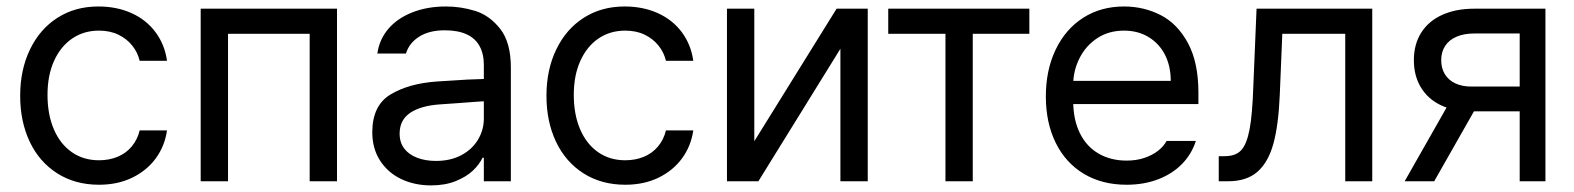

<svg xmlns="http://www.w3.org/2000/svg" viewBox="-20 -557 4836 590"><path d="M42 -262.7Q42 -342.8 72.3 -405.3Q102.5 -467.8 156.7 -502.4Q210.9 -537.1 282.2 -537.1Q338.9 -537.1 384.3 -516.6Q429.7 -496.1 458 -458Q486.3 -419.9 493.2 -370.1H409.2Q403.3 -395.5 386.7 -416.5Q370.1 -437.5 344.2 -450.2Q318.4 -462.9 284.2 -462.9Q237.3 -462.9 201.7 -438.5Q166 -414.1 146 -369.6Q126 -325.2 126 -265.6Q126 -205.1 145.5 -159.7Q165 -114.3 200.7 -89.4Q236.3 -64.5 284.2 -64.5Q315.4 -64.5 341.3 -75.2Q367.2 -85.9 384.8 -106.9Q402.3 -127.9 409.2 -156.2H493.2Q486.3 -108.4 459 -70.8Q431.6 -33.2 386.7 -11.2Q341.8 10.7 284.2 10.7Q210.9 10.7 155.8 -24.4Q100.6 -59.6 71.3 -121.6Q42 -183.6 42 -262.7Z M596.7 -530.3H1015.6V0H931.6V-453.1H680.7V0H596.7Z M1388.7 -240.2 1333 -236.3Q1273.4 -232.4 1240.7 -210.4Q1208 -188.5 1208 -146.5Q1208 -119.1 1222.2 -100.6Q1236.3 -82 1261.7 -72.3Q1287.1 -62.5 1319.3 -62.5Q1365.2 -62.5 1398.4 -80.6Q1431.6 -98.6 1449.2 -128.4Q1466.8 -158.2 1466.8 -192.4V-357.4Q1466.8 -391.6 1453.6 -415.5Q1440.4 -439.5 1413.6 -451.7Q1386.7 -463.9 1346.7 -463.9Q1298.8 -463.9 1268.1 -444.3Q1237.3 -424.8 1227.5 -392.6H1139.6Q1145.5 -435.5 1173.3 -468.3Q1201.2 -501 1247.1 -519Q1293 -537.1 1350.6 -537.1Q1396.5 -537.1 1440.4 -523.4Q1484.4 -509.8 1517.1 -468.3Q1549.8 -426.8 1549.8 -349.6V0H1466.8V-72.3H1462.9Q1453.1 -51.8 1433.1 -32.7Q1413.1 -13.7 1380.4 -0.5Q1347.7 12.7 1304.7 12.7Q1253.9 12.7 1212.9 -6.8Q1171.9 -26.4 1147.9 -63.5Q1124 -100.6 1124 -150.4Q1124 -233.4 1180.7 -267.1Q1237.3 -300.8 1323.2 -306.6Q1333 -307.6 1417 -312.5L1472.7 -314.5L1473.6 -246.1Q1464.8 -246.1 1388.7 -240.2Z M1659.2 -262.7Q1659.2 -342.8 1689.5 -405.3Q1719.7 -467.8 1773.9 -502.4Q1828.1 -537.1 1899.4 -537.1Q1956.1 -537.1 2001.5 -516.6Q2046.9 -496.1 2075.2 -458Q2103.5 -419.9 2110.4 -370.1H2026.4Q2020.5 -395.5 2003.9 -416.5Q1987.3 -437.5 1961.4 -450.2Q1935.5 -462.9 1901.4 -462.9Q1854.5 -462.9 1818.8 -438.5Q1783.2 -414.1 1763.2 -369.6Q1743.2 -325.2 1743.2 -265.6Q1743.2 -205.1 1762.7 -159.7Q1782.2 -114.3 1817.9 -89.4Q1853.5 -64.5 1901.4 -64.5Q1932.6 -64.5 1958.5 -75.2Q1984.4 -85.9 2002 -106.9Q2019.5 -127.9 2026.4 -156.2H2110.4Q2103.5 -108.4 2076.2 -70.8Q2048.8 -33.2 2003.9 -11.2Q1959 10.7 1901.4 10.7Q1828.1 10.7 1772.9 -24.4Q1717.8 -59.6 1688.5 -121.6Q1659.2 -183.6 1659.2 -262.7Z M2550.8 -530.3H2646.5V0H2562.5V-407.2L2310.5 0H2213.9V-530.3H2297.9V-123Z M2709.5 -530.3H3143.1V-453.1H2969.2V0H2885.3V-453.1H2709.5Z M3193.8 -260.7Q3193.8 -341.8 3224.1 -404.8Q3254.4 -467.8 3308.6 -502.4Q3362.8 -537.1 3434.1 -537.1Q3494.6 -537.1 3546.4 -510.7Q3598.1 -484.4 3630.4 -424.8Q3662.6 -365.2 3662.6 -272.5V-237.3H3252.4V-308.6H3577.6Q3577.6 -353.5 3560.1 -388.2Q3542.5 -422.9 3509.8 -442.9Q3477.1 -462.9 3434.1 -462.9Q3387.2 -462.9 3352.1 -439.9Q3316.9 -417 3297.4 -378.4Q3277.8 -339.8 3277.8 -295.9V-248Q3277.8 -189.5 3298.3 -147.9Q3318.8 -106.4 3356 -85Q3393.1 -63.5 3441.9 -63.5Q3472.2 -63.5 3496.6 -71.8Q3521 -80.1 3538.1 -93.3Q3555.2 -106.4 3564.9 -124H3654.8Q3642.1 -84 3612.8 -53.7Q3583.5 -23.4 3539.6 -6.3Q3495.6 10.7 3441.9 10.7Q3366.7 10.7 3310.5 -22.9Q3254.4 -56.6 3224.1 -118.2Q3193.8 -179.7 3193.8 -260.7Z M3725.1 -77.1H3743.7Q3776.9 -77.1 3793.9 -95.2Q3811 -113.3 3819.8 -159.2Q3828.6 -205.1 3831.5 -295.9L3841.3 -530.3H4196.8V0H4113.8V-453.1H3920.4L3912.6 -264.6Q3908.7 -172.9 3893.1 -115.7Q3877.4 -58.6 3844.2 -29.3Q3811 0 3753.4 0H3725.1Z M4649.9 -454.1H4510.3Q4479 -454.1 4456.1 -444.3Q4433.1 -434.6 4420.9 -416Q4408.7 -397.5 4408.7 -372.1Q4408.7 -347.7 4419.9 -329.1Q4431.2 -310.5 4452.1 -300.8Q4473.1 -291 4501.5 -291H4671.4V-214.8H4501.5Q4446.8 -214.8 4407.2 -233.9Q4367.7 -252.9 4346.2 -288.6Q4324.7 -324.2 4324.7 -372.1Q4324.7 -420.9 4347.2 -456.5Q4369.6 -492.2 4411.6 -511.2Q4453.6 -530.3 4510.3 -530.3H4729V0H4649.9ZM4446.8 -264.6H4537.6L4387.2 0H4296.4Z"/></svg>

Font: WEMIX Pretendard Variable
Style: Regular
Weight: 400
Designer: Base glyphs from Inter by Rasmus Andersson; Hangeul glyphs from Noto Sans CJK(Source Han Sans) by Jang Soo-young and Kan
Foundry: Kil Hyung-jin
Version: Version 1.000;Glyphs 3.2 (3208)